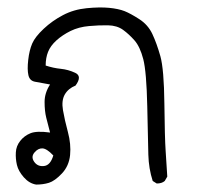

<svg xmlns="http://www.w3.org/2000/svg" viewBox="-20 -293 540 515"><path d="M77.1 202.1Q58.6 199.2 43.9 182.6Q29.3 166 25.4 149.4Q21.5 132.8 22.5 115.7Q23.4 98.6 34.2 85Q44.9 71.3 61.5 64.5Q78.1 57.6 114.3 62.5Q108.4 40 104 22.5Q99.6 4.9 99.6 -19.5Q99.6 -43.9 114.3 -66.4Q88.9 -71.3 74.2 -73.7Q59.6 -76.2 56.2 -91.3Q52.7 -106.4 55.7 -132.3Q58.6 -158.2 66.4 -176.3Q74.2 -194.3 97.2 -215.8Q120.1 -237.3 148.9 -252.4Q177.7 -267.6 212.4 -271Q247.1 -274.4 272.5 -272Q297.9 -269.5 314 -263.2Q330.1 -256.8 353.5 -241.7Q377 -226.6 388.7 -201.7Q400.4 -176.8 410.2 -142.1Q419.9 -107.4 420.9 -15.1Q421.9 77.1 424.3 111.8Q426.8 146.5 428.7 180.7L421.9 192.4Q414.1 199.2 400.4 199.2L389.6 192.4Q378.9 159.2 377.9 122.1Q377 85 375 -7.8Q373 -100.6 364.3 -134.3Q355.5 -168 340.8 -184.6Q326.2 -201.2 310.1 -212.9Q293.9 -224.6 270 -225.1Q246.1 -225.6 218.8 -223.1Q191.4 -220.7 169.4 -210Q147.5 -199.2 131.3 -184.6Q115.2 -169.9 108.9 -153.8Q102.5 -137.7 102.5 -117.2Q123 -110.4 143.1 -108.4Q163.1 -106.4 181.6 -97.7Q201.2 -88.9 182.6 -63.5Q163.1 -55.7 153.8 -39.6Q144.5 -23.4 148.9 2.4Q153.3 28.3 162.1 61Q170.9 93.8 168 123Q165 152.3 146 172.4Q127 192.4 111.3 197.3Q95.7 202.1 77.1 202.1ZM123 124Q105.5 105.5 93.8 105Q82 104.5 72.3 116.2Q62.5 127.9 71.8 141.1Q81.1 154.3 98.1 152.3Q115.2 150.4 123 124Z"/></svg>

Font: JasonHandwriting1
Style: Regular
Weight: 400
Version: Version 1.48.20